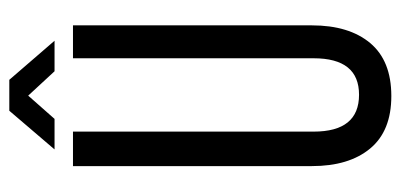

<svg xmlns="http://www.w3.org/2000/svg" viewBox="-252 -630 890 427"><g transform="rotate(-90 193.5 -417.0)"><path d="M37.1 -168.9V-700.2H113.8V-165Q113.8 -64 195.8 -64Q276.9 -64 276.9 -165V-700.2H350.1V-168.9Q350.1 -86.4 310.8 -39.3Q271.5 7.8 192.9 7.8Q115.2 7.8 76.2 -39.3Q37.1 -86.4 37.1 -168.9ZM74.2 -741.2 160.2 -841.8H229L315.9 -741.2H248L193.8 -799.8L142.1 -741.2Z"/></g></svg>

Font: Bebas Neue Regular
Style: Regular
Weight: 400
Designer: Ryoichi Tsunekawa
Foundry: Ryoichi Tsunekawa
Version: Version 001.003